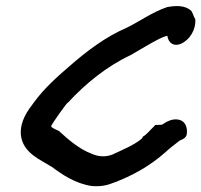

<svg xmlns="http://www.w3.org/2000/svg" viewBox="-20 -657 676 645"><path d="M50 -205C56 -142 118 -120 151 -98H152C188 -71 233 -40 289 -32H290C320 -30 339 -34 364 -44C420 -65 481 -97 535 -145C549 -158 563 -169 584 -185C589 -187 604 -192 607 -204C611 -223 606 -256 570 -256C556 -256 544 -250 535 -245L524 -238L501 -237L498 -233C483 -219 473 -205 460 -198L458 -193C435 -172 399 -157 358 -138C336 -129 310 -130 287 -141C248 -155 208 -189 178 -217C153 -228 150 -231 153 -236C155 -241 206 -315 208 -312C268 -377 340 -435 419 -472C451 -490 484 -511 512 -525C522 -530 531 -534 542 -537C546 -511 565 -500 588 -510C617 -523 639 -557 636 -593C631 -599 630 -608 623 -620C601 -641 568 -638 541 -633C491 -616 449 -585 406 -564C334 -533 271 -485 215 -436C174 -401 128 -360 94 -313C74 -287 47 -251 50 -205Z"/></svg>

Font: Stray Cat
Style: ExBlkCnObl
Weight: 1000
Version: Version 1.0